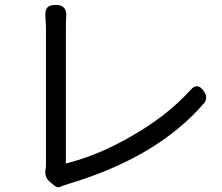

<svg xmlns="http://www.w3.org/2000/svg" viewBox="-20 -755 903 781"><path d="M200 -1 183 -15Q158 -37 166 -69Q167 -74 167 -85V-365V-646Q167 -656 165 -681Q165 -683 165 -684Q162 -711 171.5 -723Q181 -735 207 -735Q255 -735 249 -683Q248 -670 248 -646V-90Q381 -123 518 -203Q661 -285 754 -388Q783 -423 810 -383Q828 -356 809 -334Q619 -114 255 -6Q253 -5 250 -4Q239 -1 232 2Q215 12 200 -1Z"/></svg>

Font: GenSenRounded JP R
Style: Regular
Weight: 400
Version: Version 1.501;PS 1;hotconv 16.6.51;makeotf.lib2.5.65220